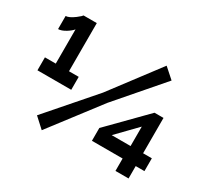

<svg xmlns="http://www.w3.org/2000/svg" viewBox="-147 -952 1266 1181"><g transform="rotate(30 486.0 -361.0)"><path d="M229 -731H135Q135 -730 126 -721Q121 -716 103 -702Q64 -673 41 -673V-580Q64 -580 95 -599Q122 -616 135 -632V-389H58V-297H298V-389H229ZM531 -339 804 -655 732 -719 476 -380 194 -56 265 9ZM876 -89H938V-180H876V-431H812L565 -180V-89H783V-1H876ZM787 -180H653L787 -318Z"/></g></svg>

Font: RT Raleway ExtraBold
Style: Regular
Weight: 400
Designer: Matt McInerney, Pablo Impallari, Rodrigo Fuenzalida — Edited by Milan Moffatt in April 2016
Foundry: Matt McInerney, Pablo Impallari, Rodrigo Fuenzalida — Edited by Milan Moffatt in April 2016
Version: Version 3.001